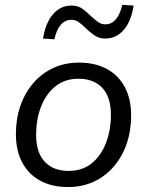

<svg xmlns="http://www.w3.org/2000/svg" viewBox="-20 -749 596 778"><path d="M255.3 8.9Q190.2 8.9 142.7 -17Q95.2 -42.9 69.8 -91.1Q44.4 -139.2 44.4 -205.2Q44.4 -266.9 62.5 -319.7Q80.6 -372.4 114.6 -412Q148.7 -451.6 195.6 -473.4Q242.5 -495.3 300.5 -495.3Q366.2 -495.3 413.4 -469.3Q460.7 -443.4 486.1 -395.5Q511.4 -347.6 511.4 -281.2Q511.4 -219.4 493.3 -166.7Q475.3 -114 441.2 -74.4Q407.2 -34.8 360.3 -12.9Q313.4 8.9 255.3 8.9ZM257.8 -56.4Q313.3 -56.4 351.5 -87.1Q389.6 -117.9 409.5 -169.8Q429.4 -221.7 429.4 -284.1Q429.4 -355.8 394.6 -392.9Q359.7 -430 298 -430Q243 -430 204.6 -399.2Q166.3 -368.4 146.3 -317Q126.4 -265.7 126.4 -202.2Q126.4 -131 161.3 -93.7Q196.1 -56.4 257.8 -56.4ZM200.3 -589.8 154.2 -592.8Q164.8 -656.9 195 -691.7Q225.3 -726.5 270 -726.5Q297.4 -726.5 315.8 -712.2Q334.3 -697.9 350.2 -682.3Q363.7 -669.6 377 -660Q390.3 -650.4 406.3 -650.4Q432.3 -650.4 449.6 -670.8Q466.9 -691.2 475.4 -729.4L521.5 -726.5Q511.5 -662.3 481.2 -627.6Q450.9 -592.8 406.7 -592.8Q380.3 -592.8 360.9 -606.8Q341.5 -620.9 325.5 -636.5Q312.5 -649.6 299.3 -659.2Q286 -668.8 269.5 -668.8Q243.9 -668.8 226.4 -648.7Q208.9 -628.5 200.3 -589.8Z"/></svg>

Font: Nunito Sans 12pt ExtraLight
Style: Italic
Weight: 200
Italic angle: -9°
Designer: Vernon Adams
Foundry: Vernon Adams
Version: Version 3.101;gftools[0.9.27]